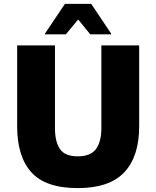

<svg xmlns="http://www.w3.org/2000/svg" viewBox="-20 -953 802 985"><path d="M68 -720H262V-295Q262 -226 287.5 -188.5Q313 -151 379 -151Q445 -151 472.5 -188.5Q500 -226 500 -295V-720H694V-305Q694 -150 617.5 -69Q541 12 379 12Q214 12 141 -69Q68 -150 68 -305ZM211 -777V-781L313 -933H448L550 -781V-777H443L381 -853L318 -777Z"/></svg>

Font: Kufam ExtraBold
Style: Regular
Weight: 800
Designer: Wael Morcos, Artur Schmal
Foundry: Original Type
Version: Version 1.300; ttfautohint (v1.8.3)